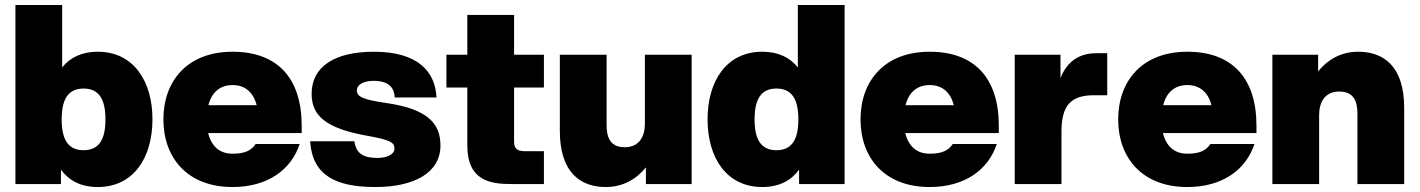

<svg xmlns="http://www.w3.org/2000/svg" viewBox="-20 -740 5708 772"><path d="M42 0H225V-58C257 -14 305 12 373 12C517 12 593 -106 593 -260C593 -414 517 -532 373 -532C309 -532 262 -509 230 -469V-720H42ZM228 -260C228 -338 252 -384 316 -384C380 -384 404 -338 404 -260C404 -182 380 -136 316 -136C252 -136 228 -182 228 -260Z M915 12C1057 12 1151 -58 1185 -161H1008C990 -135 966 -122 915 -122C864 -122 830 -151 817 -205H1193V-235C1193 -424 1097 -532 915 -532C733 -532 637 -414 637 -260C637 -106 733 12 915 12ZM818 -317C831 -369 865 -398 915 -398C965 -398 999 -369 1012 -317Z M1489 12C1645 12 1751 -45 1751 -155C1751 -243 1700 -302 1532 -326C1436 -340 1415 -352 1415 -376C1415 -400 1441 -415 1483 -415C1521 -415 1565 -404 1567 -348H1735C1730 -452 1661 -532 1483 -532C1327 -532 1233 -473 1233 -363C1233 -275 1289 -224 1457 -194C1553 -177 1566 -166 1566 -142C1566 -118 1533 -105 1499 -105C1447 -105 1412 -118 1405 -172H1227C1236 -34 1331 12 1489 12Z M1859 -680V-520H1775V-388H1859V-155C1859 -13 1952 0 2036 0H2167V-132H2091C2055 -132 2047 -146 2047 -173V-388H2167V-520H2047V-680Z M2419 -238V-520H2231V-214C2231 -46 2314 12 2416 12C2487 12 2541 -22 2577 -67V0H2761V-520H2573V-242C2573 -194 2552 -148 2492 -148C2432 -148 2419 -190 2419 -238Z M3376 0V-720H3188V-469C3156 -509 3109 -532 3045 -532C2901 -532 2825 -414 2825 -260C2825 -106 2901 12 3045 12C3113 12 3161 -14 3193 -58V0ZM3014 -260C3014 -338 3038 -384 3102 -384C3166 -384 3190 -338 3190 -260C3190 -182 3166 -136 3102 -136C3038 -136 3014 -182 3014 -260Z M3718 12C3860 12 3954 -58 3988 -161H3811C3793 -135 3769 -122 3718 -122C3667 -122 3633 -151 3620 -205H3996V-235C3996 -424 3900 -532 3718 -532C3536 -532 3440 -414 3440 -260C3440 -106 3536 12 3718 12ZM3621 -317C3634 -369 3668 -398 3718 -398C3768 -398 3802 -369 3815 -317Z M4060 0H4248V-212C4248 -320 4290 -357 4378 -357H4432V-526H4388C4320 -526 4271 -494 4244 -426V-520H4060Z M4754 12C4896 12 4990 -58 5024 -161H4847C4829 -135 4805 -122 4754 -122C4703 -122 4669 -151 4656 -205H5032V-235C5032 -424 4936 -532 4754 -532C4572 -532 4476 -414 4476 -260C4476 -106 4572 12 4754 12ZM4657 -317C4670 -369 4704 -398 4754 -398C4804 -398 4838 -369 4851 -317Z M5438 -282V0H5626V-306C5626 -474 5543 -532 5441 -532C5370 -532 5316 -498 5280 -453V-520H5096V0H5284V-278C5284 -326 5305 -372 5365 -372C5425 -372 5438 -330 5438 -282Z"/></svg>

Font: Aspekta 900
Style: Regular
Weight: 900
Designer: Ivo Dolenc
Version: Version 2.000